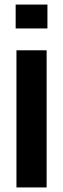

<svg xmlns="http://www.w3.org/2000/svg" viewBox="-20 -820 276 840"><path d="M48.5 -695.5V-800H187.5V-695.5ZM52 0V-600H184V0Z"/></svg>

Font: Big Shoulders Stencil Text Thin ExtraBold
Style: Regular
Weight: 800
Version: Version 2.001